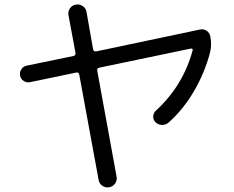

<svg xmlns="http://www.w3.org/2000/svg" viewBox="-20 -788 1040 853"><path d="M113.3 -422.9Q98.6 -419.9 85.4 -428.2Q72.3 -436.5 69.3 -451.7Q66.4 -466.8 74.7 -480Q83 -493.2 97.7 -496.1L305.7 -539.1Q316.4 -541 315.4 -552.7L284.2 -720.7Q281.2 -736.3 290.5 -750.5Q299.8 -764.6 317.4 -767.6Q333 -770.5 347.2 -761.2Q361.3 -752 364.3 -735.4L393.6 -569.3Q395.5 -558.6 407.2 -559.6L870.1 -657.2Q884.8 -660.2 897.9 -651.4Q911.1 -642.6 914.1 -627.9Q921.9 -589.8 913.1 -554.7Q889.6 -464.8 841.8 -382.8Q793.9 -300.8 728.5 -243.2Q715.8 -232.4 699.2 -232.9Q682.6 -233.4 670.9 -245.1Q660.2 -255.9 660.6 -270.5Q661.1 -285.2 671.9 -295.9Q793 -406.2 835.9 -564.5Q836.9 -568.4 834.5 -570.8Q832 -573.2 828.1 -572.3L420.9 -487.3Q410.2 -485.4 412.1 -473.6L498 -2.9Q501 12.7 491.7 26.9Q482.4 41 464.8 43.9Q449.2 46.9 435.1 37.6Q420.9 28.3 418 10.7L332 -457Q330.1 -467.8 319.3 -465.8Z"/></svg>

Font: Rounded-X Mgen+ 1m regular
Style: Regular
Weight: 400
Designer: [Source Han Sans]
Ryoko NISHIZUKA  (kana & ideographs); Paul D. Hunt (Latin, Greek & Cyrillic); Wenlong ZHANG  (bopomofo
Version: Version 1.059.20150602